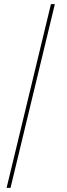

<svg xmlns="http://www.w3.org/2000/svg" viewBox="-20 -760 324 931"><path d="M12 151 227 -740H246L31 151Z"/></svg>

Font: IBM Plex Sans Condensed Thin
Style: Regular
Weight: 100
Width: 3
Designer: Mike Abbink, Paul van der Laan, Pieter van Rosmalen
Foundry: Bold Monday
Version: Version 1.3